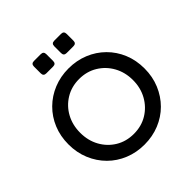

<svg xmlns="http://www.w3.org/2000/svg" viewBox="-247 -1164 1371 1371"><g transform="rotate(-45 439.0 -478.5)"><path d="M439 12Q358 12 288 -16.5Q218 -45 166 -97Q114 -149 84.5 -219.5Q55 -290 55 -373Q55 -456 84 -526Q113 -596 165.5 -648Q218 -700 288 -728.5Q358 -757 439 -757Q520 -757 590 -728.5Q660 -700 712.5 -648Q765 -596 794 -526Q823 -456 823 -373Q823 -290 793.5 -219.5Q764 -149 712 -97Q660 -45 590 -16.5Q520 12 439 12ZM439 -96Q516 -96 576 -132.5Q636 -169 671 -231.5Q706 -294 706 -373Q706 -451 671.5 -513.5Q637 -576 576.5 -613Q516 -650 439 -650Q362 -650 301.5 -613Q241 -576 207 -513.5Q173 -451 173 -373Q173 -294 207.5 -231.5Q242 -169 302 -132.5Q362 -96 439 -96ZM302 -844Q274 -844 274 -872V-941Q274 -969 302 -969H371Q399 -969 399 -941V-872Q399 -844 371 -844ZM507 -844Q479 -844 479 -872V-941Q479 -969 507 -969H576Q604 -969 604 -941V-872Q604 -844 576 -844Z"/></g></svg>

Font: Pitagon Sans Text SemiBold
Style: Regular
Weight: 600
Designer: Travis Tran
Foundry: Pitagon
Version: Version 1.001; ttfautohint (v1.8.4.7-5d5b);gftools[0.9.26]